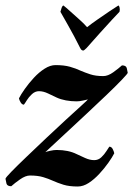

<svg xmlns="http://www.w3.org/2000/svg" viewBox="-36 -676 486 699"><path d="M267 -492Q265 -492 262 -493.5Q259 -495 256 -501Q233 -547 211.5 -584.5Q190 -622 184 -633Q186 -641 188.5 -648Q191 -655 195 -656Q204 -649 220 -634.5Q236 -620 253.5 -604.5Q271 -589 281 -577Q296 -589 319 -605Q342 -621 363.5 -635.5Q385 -650 395 -656Q398 -655 399.5 -648Q401 -641 399 -633Q394 -628 373.5 -606Q353 -584 327.5 -555.5Q302 -527 279 -501Q270 -492 267 -492ZM166 -439Q197 -439 218.5 -433Q240 -427 259 -418Q273 -412 292.5 -405.5Q312 -399 340 -399Q357 -399 376.5 -413Q396 -427 408 -438Q423 -438 425.5 -428Q428 -418 429 -411Q429 -408 407.5 -385.5Q386 -363 352 -330.5Q318 -298 280 -262.5Q242 -227 208 -195.5Q174 -164 152 -143.5Q130 -123 129 -122Q133 -124 146.5 -127Q160 -130 170 -130Q213 -130 243 -115Q256 -109 273.5 -101Q291 -93 307 -93Q322 -93 333 -103.5Q344 -114 351.5 -126Q359 -138 362 -142Q370 -142 374.5 -133Q379 -124 380 -118Q373 -104 358.5 -83.5Q344 -63 325.5 -43Q307 -23 287 -10Q267 3 247 3Q216 3 195 -3.5Q174 -10 154 -19Q141 -25 121.5 -31Q102 -37 73 -37Q57 -37 37 -23Q17 -9 5 2Q-10 2 -12.5 -8Q-15 -18 -16 -25Q-16 -29 5.5 -51Q27 -73 61 -105.5Q95 -138 133 -174Q171 -210 205.5 -241.5Q240 -273 262 -293Q284 -313 284 -314Q280 -313 266.5 -310Q253 -307 243 -307Q223 -307 204 -310.5Q185 -314 170 -321Q157 -327 139.5 -335.5Q122 -344 106 -344Q92 -344 80.5 -333.5Q69 -323 62 -311.5Q55 -300 51 -295Q44 -295 39 -303.5Q34 -312 33 -318Q40 -332 54.5 -352.5Q69 -373 87.5 -393Q106 -413 126.5 -426Q147 -439 166 -439Z"/></svg>

Font: Amiri
Style: Bold Italic
Weight: 700
Italic angle: 10°
Designer: Khaled Hosny
Version: Version 0.113